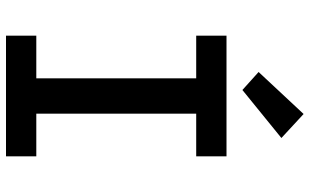

<svg xmlns="http://www.w3.org/2000/svg" viewBox="-216 -816 1032 640"><g transform="rotate(90 300.0 -496.0)"><path d="M99 0V-101H241V-634H99V-735H501V-634H359V-101H501V0ZM280 -788 220 -842 360 -992 440 -918Z"/></g></svg>

Font: Iosevka Curly Extended
Style: Bold
Weight: 700
Width: 7
Monospace: yes
Designer: Belleve Invis
Foundry: Belleve Invis
Version: Version 11.1.0; ttfautohint (v1.8.3)